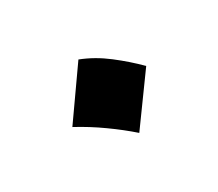

<svg xmlns="http://www.w3.org/2000/svg" viewBox="-52 -506 431 379"><g transform="rotate(-30 163.5 -316.0)"><path d="M147.2 -409.2 70.2 -299.7Q100.5 -283.4 128.1 -263.6Q155.8 -243.9 178.8 -223.6L256.7 -331.2Q233.8 -354.3 205.9 -375.8Q178 -397.3 147.2 -409.2Z"/></g></svg>

Font: Pinar-VF
Style: Regular
Weight: 300
Designer: Amin Abedi
Version: Version 3.0